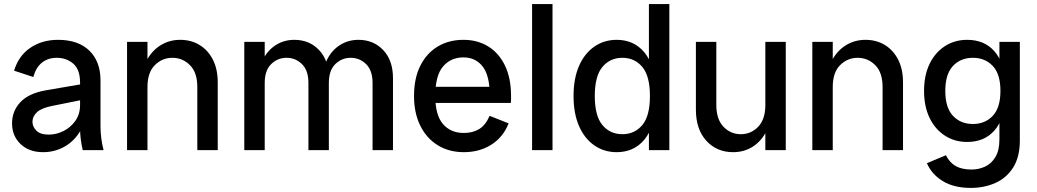

<svg xmlns="http://www.w3.org/2000/svg" viewBox="-20 -735 5078 940"><path d="M385 0Q379 -26 375.5 -53Q372 -80 372 -106V-330Q372 -395 338.5 -423.5Q305 -452 258 -452Q215 -452 185.5 -428.5Q156 -405 143 -358L49 -389Q71 -462 128.5 -501Q186 -540 264 -540Q363 -540 417.5 -487Q472 -434 472 -342V-118Q472 -59 487 0ZM191 10Q122 10 80.5 -30Q39 -70 39 -131Q39 -191 79.5 -234.5Q120 -278 205 -293L392 -325V-248L238 -217Q185 -207 162 -186.5Q139 -166 139 -138Q139 -115 158 -95.5Q177 -76 219 -76Q256 -76 291 -93.5Q326 -111 349 -143.5Q372 -176 372 -221H405Q405 -150 375.5 -98Q346 -46 297.5 -18Q249 10 191 10Z M946 0V-309Q946 -380 910 -416Q874 -452 824 -452Q774 -452 738 -416Q702 -380 702 -309H669Q669 -380 694.5 -432Q720 -484 764 -512Q808 -540 862 -540Q916 -540 957.5 -514.5Q999 -489 1022.5 -442.5Q1046 -396 1046 -332V0ZM602 0V-530H702V0Z M1804 0V-329Q1804 -390 1772.5 -421Q1741 -452 1697 -452Q1653 -452 1621.5 -421Q1590 -390 1590 -329H1557Q1557 -394 1580.5 -441.5Q1604 -489 1644.5 -514.5Q1685 -540 1735 -540Q1809 -540 1856.5 -489.5Q1904 -439 1904 -352V0ZM1176 0V-530H1276V0ZM1490 0V-329Q1490 -390 1458.5 -421Q1427 -452 1383 -452Q1339 -452 1307.5 -421Q1276 -390 1276 -329H1243Q1243 -394 1266.5 -441.5Q1290 -489 1330.5 -514.5Q1371 -540 1421 -540Q1495 -540 1542.5 -489.5Q1590 -439 1590 -352V0Z M2251 10Q2178 10 2123 -24Q2068 -58 2037.5 -120Q2007 -182 2007 -265Q2007 -352 2038 -413.5Q2069 -475 2123.5 -507.5Q2178 -540 2249 -540Q2318 -540 2370.5 -507.5Q2423 -475 2452.5 -413.5Q2482 -352 2482 -265Q2482 -257 2482 -250Q2482 -243 2481 -231H2089V-310H2407L2378 -265Q2378 -365 2343 -409.5Q2308 -454 2249 -454Q2187 -454 2149 -409.5Q2111 -365 2111 -265Q2111 -172 2148.5 -128Q2186 -84 2251 -84Q2295 -84 2326.5 -103.5Q2358 -123 2377 -168L2470 -131Q2444 -64 2386 -27Q2328 10 2251 10Z M2585 0V-715H2685V0Z M2999 10Q2938 10 2890 -23Q2842 -56 2815 -117.5Q2788 -179 2788 -265Q2788 -351 2815 -412.5Q2842 -474 2890 -507Q2938 -540 2999 -540Q3083 -540 3134 -479.5Q3185 -419 3185 -309V-221Q3185 -111 3134 -50.5Q3083 10 2999 10ZM3027 -78Q3087 -78 3124.5 -122.5Q3162 -167 3162 -265Q3162 -363 3124.5 -407.5Q3087 -452 3027 -452Q2967 -452 2929.5 -407.5Q2892 -363 2892 -265Q2892 -167 2929.5 -122.5Q2967 -78 3027 -78ZM3157 0V-123L3172 -265L3157 -408V-715H3257V0Z M3569 10Q3489 10 3438 -46Q3387 -102 3387 -198V-530H3487V-221Q3487 -151 3522 -114.5Q3557 -78 3607 -78Q3657 -78 3692 -114.5Q3727 -151 3727 -221H3760Q3760 -150 3735 -98Q3710 -46 3667 -18Q3624 10 3569 10ZM3727 0V-530H3827V0Z M4301 0V-309Q4301 -380 4265 -416Q4229 -452 4179 -452Q4129 -452 4093 -416Q4057 -380 4057 -309H4024Q4024 -380 4049.5 -432Q4075 -484 4119 -512Q4163 -540 4217 -540Q4271 -540 4312.5 -514.5Q4354 -489 4377.5 -442.5Q4401 -396 4401 -332V0ZM3957 0V-530H4057V0Z M4733 185Q4650 185 4595.5 151.5Q4541 118 4518 64L4611 25Q4629 61 4659 78Q4689 95 4737 95Q4771 95 4802 81Q4833 67 4853 34.5Q4873 2 4873 -53V-147L4888 -290L4873 -432V-530H4973V-48Q4973 34 4940 85.5Q4907 137 4852.5 161Q4798 185 4733 185ZM4715 -40Q4654 -40 4606 -71Q4558 -102 4531 -158Q4504 -214 4504 -290Q4504 -366 4531 -422Q4558 -478 4606 -509Q4654 -540 4715 -540Q4799 -540 4848 -484.5Q4897 -429 4897 -334V-246Q4897 -151 4848 -95.5Q4799 -40 4715 -40ZM4743 -128Q4803 -128 4840.5 -168Q4878 -208 4878 -290Q4878 -372 4840.5 -412Q4803 -452 4743 -452Q4683 -452 4645.5 -412Q4608 -372 4608 -290Q4608 -208 4645.5 -168Q4683 -128 4743 -128Z"/></svg>

Font: Radio Canada Big
Style: Regular
Weight: 400
Designer: Étienne Aubert Bonn
Foundry: Coppers and Brasses
Version: Version 1.001